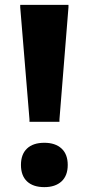

<svg xmlns="http://www.w3.org/2000/svg" viewBox="-20 -760 364 788"><path d="M162 8Q116 8 91 -15.5Q66 -39 66 -83Q66 -127 91 -150.5Q116 -174 162 -174Q207 -174 232.5 -150.5Q258 -127 258 -83Q258 -39 232.5 -15.5Q207 8 162 8ZM101 -270 63 -730V-740H261V-730L224 -270V-260H101Z"/></svg>

Font: Encode Sans Wide
Style: ExtraBold
Weight: 800
Designer: Pablo Impallari, Andres Torresi
Foundry: Pablo Impallari, Andres Torresi
Version: Version 1.000; ttfautohint (v1.00) -l 8 -r 50 -G 200 -x 14 -